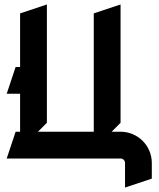

<svg xmlns="http://www.w3.org/2000/svg" viewBox="-20 -700 710 860"><path d="M10 10H520C531 10 540 19 540 30V140L660 100V30C660 -47.3 597.3 -110 520 -110H480L520 -150V-680L400 -640V-110H150L190 -150V-680L70 -640V-400H50L10 -280H70V-110H50Z"/></svg>

Font: Abibas
Style: Medium
Weight: 500
Version: Version 0.3